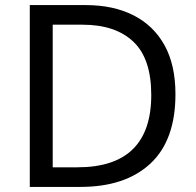

<svg xmlns="http://www.w3.org/2000/svg" viewBox="-20 -734 770 754"><path d="M669 -364Q669 -183 570.5 -91.5Q472 0 296 0H97V-714H317Q425 -714 504 -674Q583 -634 626 -556.5Q669 -479 669 -364ZM574 -361Q574 -504 503.5 -570.5Q433 -637 304 -637H187V-77H284Q574 -77 574 -361Z"/></svg>

Font: Noto Sans Batak
Style: Regular
Weight: 400
Designer: Monotype Design Team
Foundry: Monotype Imaging Inc.
Version: Version 2.002; ttfautohint (v1.8.4.7-5d5b)